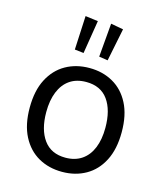

<svg xmlns="http://www.w3.org/2000/svg" viewBox="-110 -803 766 897"><g transform="rotate(15 273.0 -354.0)"><path d="M274 12Q209.5 12 159.2 -16.5Q109 -45 80 -101Q51 -157 51 -239Q51 -321.5 80 -377.2Q109 -433 159.2 -461.5Q209.5 -490 274 -490Q338 -490 388.2 -461.5Q438.5 -433 467.2 -377.2Q496 -321.5 496 -239Q496 -157 467.2 -101Q438.5 -45 388.2 -16.5Q338 12 274 12ZM272 -56Q318.5 -56 351 -78.2Q383.5 -100.5 400.2 -141.5Q417 -182.5 417 -239Q417 -324.5 381.5 -373.8Q346 -423 276 -423Q229 -423 196.8 -400.8Q164.5 -378.5 147.8 -337.2Q131 -296 131 -239Q131 -154.5 166.8 -105.2Q202.5 -56 272 -56ZM345.5 -546.5 303 -553 317 -716 377.5 -705ZM228 -550.5 184.5 -555.5 192.5 -719.5 254 -711.5Z"/></g></svg>

Font: Karla
Style: Regular
Weight: 400
Designer: Jonathan Pinhorn
Version: Version 2.004;gftools[0.9.33]